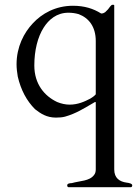

<svg xmlns="http://www.w3.org/2000/svg" viewBox="-20 -477 575 800"><path d="M284 -453C211 -453 154 -420 117 -380C80 -341 49 -282 49 -209C49 -193 51 -176 54 -158C67 -102 91 -57 126 -22C149 -4 174 13 213 13C227 13 240 12 251 9C297 -4 329 -25 369 -48C373 -51 376 -52 377 -52H378C379 -51 379 -50 379 -49V229C379 238 377 246 372 252C353 278 314 276 279 286C270 286 260 288 260 295C260 300 262 302 265 303H526C529 302 531 300 531 295C531 288 517 285 508 284C478 280 456 265 456 229V-454C456 -455 456 -456 455 -456C454 -457 454 -457 453 -457H448C443 -457 434 -443 430 -438L418 -426C413 -423 409 -421 405 -421H401C369 -441 332 -453 284 -453ZM123 -204C123 -267 137 -323 162 -362C183 -395 216 -424 265 -424C280 -424 294 -422 308 -418C350 -402 379 -366 379 -306V-84C373 -77 366 -72 356 -66C333 -54 305 -41 270 -41C253 -41 235 -45 218 -52C165 -77 123 -127 123 -204Z"/></svg>

Font: fbb
Style: Regular
Weight: 400
Designer: David J. Perry, Michael Sharpe
Version: Version 1.045